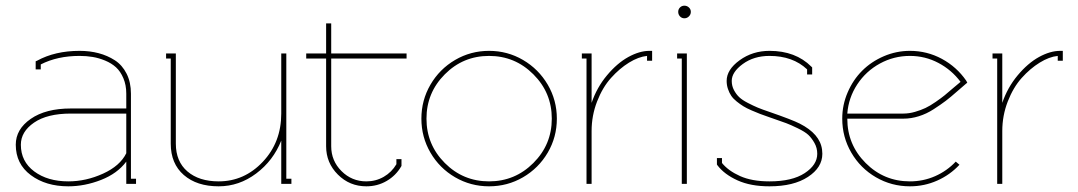

<svg xmlns="http://www.w3.org/2000/svg" viewBox="-20 -654 3835 683"><path d="M429.2 -108.9V-250H231.9Q147.9 -250 101.1 -217.8Q54.2 -185.5 54.2 -139.2Q54.2 -79.6 101.8 -44.2Q149.4 -8.8 223.1 -8.8Q286.1 -8.8 346.7 -36.4Q407.2 -64 429.2 -108.9ZM106.9 -430.2V-436L111.8 -438Q175.8 -473.1 263.2 -473.1Q299.3 -473.1 330.8 -464.8Q362.3 -456.5 388.7 -439.5Q415 -422.4 430.4 -391.8Q445.8 -361.3 445.8 -320.8V-18.1H463.9V0H429.2V-79.1Q397.5 -36.6 339.4 -13.9Q281.2 8.8 223.1 8.8Q143.1 8.8 89.6 -31Q36.1 -70.8 36.1 -139.2Q36.1 -194.3 89.4 -231.2Q142.6 -268.1 231.9 -268.1H429.2V-320.8Q429.2 -351.6 418.9 -375.7Q408.7 -399.9 392.6 -414.6Q376.5 -429.2 354 -438.5Q331.5 -447.8 309.6 -451.4Q287.6 -455.1 263.2 -455.1Q184.1 -455.1 125 -424.8V-407.2H106.9Z M757.8 8.8Q680.2 8.8 633.8 -31.5Q587.4 -71.8 587.4 -143.1V-445.8H570.8V-463.9H605.5V-143.1Q605.5 -79.6 646.7 -44.2Q688 -8.8 757.8 -8.8Q849.1 -8.8 914.8 -78.4Q980.5 -147.9 980.5 -250V-463.9H998.5V-18.1H1016.6V0H980.5V-153.8Q952.1 -82.5 891.4 -36.9Q830.6 8.8 757.8 8.8Z M1158.2 -133.8Q1158.2 -82 1194.8 -45.4Q1231.4 -8.8 1283.2 -8.8Q1316.9 -8.8 1345.2 -25.1Q1373.5 -41.5 1390.1 -69.8V-87.9H1408.2V-64L1407.2 -62Q1388.2 -29.3 1355.5 -10.3Q1322.8 8.8 1283.2 8.8Q1223.6 8.8 1181.9 -33Q1140.1 -74.7 1140.1 -133.8V-445.8H1069.3V-463.9H1140.1V-570.8H1158.2V-463.9H1426.3V-445.8H1158.2Z M1562.3 -389.6Q1497.1 -324.2 1497.1 -231.9Q1497.1 -139.6 1562.3 -74.2Q1627.4 -8.8 1719.7 -8.8Q1812 -8.8 1877.4 -74.2Q1942.9 -139.6 1942.9 -231.9Q1942.9 -324.2 1877.4 -389.6Q1812 -455.1 1719.7 -455.1Q1627.4 -455.1 1562.3 -389.6ZM1598.9 -440.7Q1654.3 -473.1 1719.7 -473.1Q1785.2 -473.1 1840.6 -440.7Q1896 -408.2 1928.5 -352.8Q1960.9 -297.4 1960.9 -231.9Q1960.9 -166.5 1928.5 -111.1Q1896 -55.7 1840.6 -23.4Q1785.2 8.8 1719.7 8.8Q1654.3 8.8 1598.9 -23.4Q1543.5 -55.7 1511.2 -111.1Q1479 -166.5 1479 -231.9Q1479 -297.4 1511.2 -352.8Q1543.5 -408.2 1598.9 -440.7Z M2290.5 -473.1H2299.8V-438H2281.7V-455.1Q2251.5 -452.1 2217.5 -431.2Q2183.6 -410.2 2153.6 -376.7Q2123.5 -343.3 2104 -293Q2084.5 -242.7 2084.5 -188V0H2066.4V-445.8H2049.8V-463.9H2084.5V-288.1Q2103 -342.8 2139.2 -386Q2175.3 -429.2 2215.1 -451.2Q2254.9 -473.1 2290.5 -473.1Z M2405.3 -445.8H2388.7V-463.9H2423.3V0H2405.3ZM2398.9 -595.7Q2392.6 -602.5 2392.6 -611.8Q2392.6 -621.1 2398.9 -627.4Q2405.3 -633.8 2414.6 -633.8Q2423.8 -633.8 2430.7 -627.4Q2437.5 -621.1 2437.5 -611.8Q2437.5 -602.5 2430.7 -595.7Q2423.8 -588.9 2414.6 -588.9Q2405.3 -588.9 2398.9 -595.7Z M2717.3 -473.1Q2810.1 -473.1 2866.2 -417L2869.1 -414.1V-389.2H2851.1V-407.2Q2800.3 -455.1 2717.3 -455.1Q2661.6 -455.1 2622.3 -426.3Q2583 -397.5 2583 -366.2Q2583 -348.6 2590.8 -333.7Q2598.6 -318.8 2609.4 -308.6Q2620.1 -298.3 2639.9 -288.1Q2659.7 -277.8 2675.5 -271.2Q2691.4 -264.6 2717.3 -255.9Q2797.9 -228 2824.7 -214.4Q2897 -177.7 2904.3 -121.6Q2905.3 -114.3 2905.3 -106.9Q2905.3 -58.1 2854.2 -24.7Q2803.2 8.8 2717.3 8.8Q2649.9 8.8 2603.3 -12.5Q2556.6 -33.7 2532.2 -65.9L2530.3 -68.8V-91.8H2548.3V-74.2Q2570.8 -46.4 2612.8 -27.6Q2654.8 -8.8 2717.3 -8.8Q2797.9 -8.8 2842.5 -38.1Q2887.2 -67.4 2887.2 -106.9Q2887.2 -127.9 2877.2 -145.5Q2867.2 -163.1 2855.5 -174.1Q2843.8 -185.1 2817.6 -197.8Q2791.5 -210.4 2776.9 -215.8Q2762.2 -221.2 2728.5 -232.9Q2721.2 -235.4 2717.3 -236.8Q2697.3 -243.7 2683.8 -248.8Q2670.4 -253.9 2653.1 -261.5Q2635.7 -269 2624.3 -276.1Q2612.8 -283.2 2600.6 -293Q2588.4 -302.7 2581.3 -313.2Q2574.2 -323.7 2569.6 -337.4Q2564.9 -351.1 2564.9 -366.2Q2564.9 -406.2 2611.1 -439.7Q2657.2 -473.1 2717.3 -473.1Z M2976.1 -231.9Q2976.1 -280.8 2995.4 -325.4Q3014.6 -370.1 3046.9 -402.3Q3079.1 -434.6 3123.8 -453.9Q3168.5 -473.1 3216.8 -473.1Q3277.8 -473.1 3330.6 -444.6Q3383.3 -416 3417 -367.2L3420.9 -359.9L3415 -355Q3408.2 -349.6 3385 -329.1Q3361.8 -308.6 3344.5 -295.4Q3327.1 -282.2 3301.5 -265.6Q3275.9 -249 3248.5 -240.5Q3221.2 -231.9 3193.8 -231.9H2994.1Q2994.1 -139.6 3059.3 -74.2Q3124.5 -8.8 3216.8 -8.8Q3264.2 -8.8 3306.4 -27.3Q3348.6 -45.9 3379.9 -79.1L3393.1 -67.9Q3359.4 -31.7 3313.7 -11.5Q3268.1 8.8 3216.8 8.8Q3151.4 8.8 3095.9 -23.4Q3040.5 -55.7 3008.3 -111.1Q2976.1 -166.5 2976.1 -231.9ZM2994.1 -250H3193.8Q3213.9 -250 3234.9 -256.1Q3255.9 -262.2 3272 -269.8Q3288.1 -277.3 3308.8 -291.7Q3329.6 -306.2 3340.6 -315.2Q3351.6 -324.2 3371.1 -341.1Q3390.6 -357.9 3397 -362.8Q3365.2 -405.3 3318.1 -430.2Q3271 -455.1 3216.8 -455.1Q3159.7 -455.1 3110.1 -428Q3060.5 -400.9 3029.5 -353.8Q2998.5 -306.6 2994.1 -250Z M3751.5 -473.1H3760.7V-438H3742.7V-455.1Q3712.4 -452.1 3678.5 -431.2Q3644.5 -410.2 3614.5 -376.7Q3584.5 -343.3 3564.9 -293Q3545.4 -242.7 3545.4 -188V0H3527.3V-445.8H3510.7V-463.9H3545.4V-288.1Q3564 -342.8 3600.1 -386Q3636.2 -429.2 3676 -451.2Q3715.8 -473.1 3751.5 -473.1Z"/></svg>

Font: Rawengulk
Style: Light
Weight: 300
Version: Version 0.92